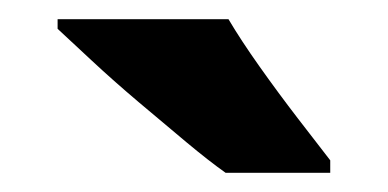

<svg xmlns="http://www.w3.org/2000/svg" viewBox="-20 -786 404 200"><path d="M218 -766Q231 -744 250.5 -716.5Q270 -689 290 -663Q310 -637 324 -619V-606H215Q198 -618 174 -638Q150 -658 124 -680Q98 -702 76 -722.5Q54 -743 40 -756V-766Z"/></svg>

Font: Noto Sans Sinhala SemiCondensed ExtraBold
Style: Regular
Weight: 800
Width: 4
Designer: Jelle Bosma - Monotype Design Team
Foundry: Monotype Imaging Inc.
Version: Version 2.006; ttfautohint (v1.8.4.7-5d5b)